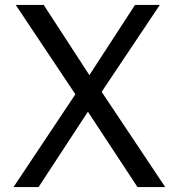

<svg xmlns="http://www.w3.org/2000/svg" viewBox="-20 -762 732 782"><path d="M653 0 394 -388 631 -742H530L344 -456L158 -742H44L287 -378L35 0H137L338 -307L540 0Z"/></svg>

Font: 18Franklin
Style: Regular
Weight: 400
Designer: Pablo Impallari, Rodrigo Fuenzalida (Modified by Dan O. Williams)
Version: Version 0.025;PS 000.025;hotconv 1.0.88;makeotf.lib2.5.64775